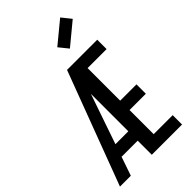

<svg xmlns="http://www.w3.org/2000/svg" viewBox="-307 -1148 1245 1245"><g transform="rotate(-45 315.5 -525.0)"><path d="M10.3 0 302.7 -777.8H579.6V-691.9H405.3V-393.1H554.7V-307.1H405.3V-85.9H579.6V0H302.2V-129.4H155.3V-131.8L109.9 0ZM302.2 -558.6 184.1 -215.3H302.2ZM413.6 -862.3 361.8 -926.3 511.7 -1049.8 563 -985.8Z"/></g></svg>

Font: Voltaire
Style: Regular
Weight: 400
Designer: Yvonne Schüttler, Eben Sorkin, Emma Marichal
Foundry: Sorkin Type Co.
Version: Version 1.010; ttfautohint (v1.8.4.7-5d5b)